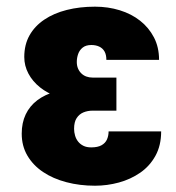

<svg xmlns="http://www.w3.org/2000/svg" viewBox="-20 -558 538 587"><path d="M223.1 -287.1H335.9V-219.7H263.2Q248 -219.7 235.1 -214.4Q222.2 -209 214.4 -197Q206.5 -185.1 206.5 -164.1Q206.5 -153.8 209.5 -143.6Q212.4 -133.3 218.8 -125.2Q225.1 -117.2 234.9 -112.3Q244.6 -107.4 258.8 -107.4Q278.8 -107.4 290.5 -114Q302.2 -120.6 307.1 -131.8Q312 -143.1 312 -156.2H472.7Q472.7 -113.3 455.3 -81.8Q438 -50.3 408.7 -30Q379.4 -9.8 343.5 0Q307.6 9.8 270.5 9.8Q223.6 9.8 182.9 -1Q142.1 -11.7 111.6 -32.2Q81.1 -52.7 63.7 -82.3Q46.4 -111.8 46.4 -149.4Q46.4 -182.6 58.6 -208.3Q70.8 -233.9 94 -251.5Q117.2 -269 149.9 -278.1Q182.6 -287.1 223.1 -287.1ZM335.9 -252H223.1Q187 -252 156.2 -262.2Q125.5 -272.5 102.5 -290.8Q79.6 -309.1 66.9 -333Q54.2 -356.9 54.2 -383.8Q54.2 -421.4 70.3 -450Q86.4 -478.5 115.5 -498Q144.5 -517.6 184.1 -527.6Q223.6 -537.6 270.5 -537.6Q310.5 -537.6 346.2 -526.6Q381.8 -515.6 408.4 -494.6Q435.1 -473.6 450.7 -443.6Q466.3 -413.6 466.3 -375H305.2Q305.2 -390.6 299.6 -400.6Q293.9 -410.6 283.4 -415.5Q272.9 -420.4 259.3 -420.4Q242.7 -420.4 232.9 -412.6Q223.1 -404.8 219 -393.1Q214.8 -381.3 214.8 -368.7Q214.8 -357.4 218.5 -348.6Q222.2 -339.8 228.8 -333.5Q235.4 -327.1 244.1 -324Q252.9 -320.8 263.2 -320.8H335.9Z"/></svg>

Font: Roboto Condensed Black
Style: Regular
Weight: 900
Designer: Christian Robertson
Foundry: Google
Version: Version 3.008; 2023